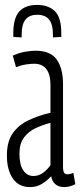

<svg xmlns="http://www.w3.org/2000/svg" viewBox="-20 -750 326 780"><path d="M8 -118Q8 -174 31 -207.5Q54 -241 94 -260.5Q134 -280 185 -292V-406Q185 -447 168.5 -469Q152 -491 119 -491Q106 -491 87.5 -488.5Q69 -486 45 -477L32 -524Q56 -535 80.5 -539.5Q105 -544 124 -544Q185 -544 210.5 -508Q236 -472 236 -408V-73Q236 -55 240.5 -48.5Q245 -42 253 -42Q266 -42 278 -48L286 -2Q264 10 240 10Q218 10 204.5 -2Q191 -14 188 -34Q170 -15 149.5 -2.5Q129 10 102 10Q56 10 32 -25Q8 -60 8 -118ZM59 -125Q59 -81 74.5 -58Q90 -35 116 -35Q139 -35 157 -49.5Q175 -64 185 -79V-251Q154 -243 125 -229.5Q96 -216 77.5 -191.5Q59 -167 59 -125ZM131 -730Q176 -730 202.5 -705Q229 -680 229 -614Q229 -611 229 -607.5Q229 -604 229 -600L195 -598V-609Q195 -652 179 -671Q163 -690 131 -690Q100 -690 84 -671Q68 -652 68 -609V-598L34 -600Q34 -604 34 -607.5Q34 -611 34 -614Q34 -677 58.5 -703.5Q83 -730 131 -730Z"/></svg>

Font: Georama Extra Condensed Light
Style: Regular
Weight: 300
Width: 2
Designer: Jean-Baptiste Levee
Foundry: Production Type
Version: Version 1.000